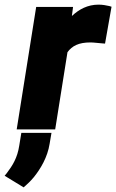

<svg xmlns="http://www.w3.org/2000/svg" viewBox="-30 -558 501 828"><path d="M-10 200 72 250C88 236 101 224 116 206C145 170 175 120 184 62L192 15H62L53 70C45 123 24 156 -1 189ZM42 0H208L261 -333C281 -360 309 -375 360 -375C374 -375 395 -372 410 -371L423 -370L451 -529L441 -532C429 -535 411 -538 395 -538C348 -538 311 -518 280 -489L285 -528H126Z"/></svg>

Font: Asimov Pro
Style: UltObl
Weight: 900
Designer: Google
Version: Version 2.000980; 2014